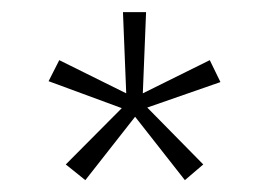

<svg xmlns="http://www.w3.org/2000/svg" viewBox="-20 -684 456 324"><path d="M91 -406.5 185.5 -501.5 62 -547 80 -582.5 193 -526.5 187.5 -663.5H226.5L221 -526.5L334 -582.5L352 -545.5L228.5 -502.5L323 -406.5L292 -380L208 -487L124 -380Z"/></svg>

Font: Karla ExtraLight
Style: Regular
Weight: 250
Designer: Jonathan Pinhorn
Version: Version 2.004;gftools[0.9.33]